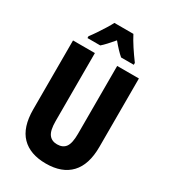

<svg xmlns="http://www.w3.org/2000/svg" viewBox="-224 -1038 1022 1156"><g transform="rotate(30 287.0 -460.0)"><path d="M516 -238Q516 -115 457 -52.5Q398 10 286 10Q176 10 117 -50.5Q58 -111 58 -235V-714H210V-241Q210 -177 229.5 -150.5Q249 -124 287 -124Q327 -124 346 -150.5Q365 -177 365 -242V-714H516ZM353 -930Q370 -897 394.5 -859.5Q419 -822 448 -783V-770H360Q329 -796 287 -847Q266 -822 247.5 -802Q229 -782 215 -770H126V-783Q141 -802 159.5 -829.5Q178 -857 195 -884.5Q212 -912 221 -930Z"/></g></svg>

Font: Noto Sans Arabic ExtCond ExtBd
Style: Regular
Weight: 800
Width: 2
Designer: Monotype Design Team, Nadine Chahine, Nizar Qandah and Khaled Hosny
Foundry: Monotype Imaging Inc.
Version: Version 2.012; ttfautohint (v1.8.4.7-5d5b)